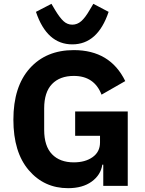

<svg xmlns="http://www.w3.org/2000/svg" viewBox="-20 -972 759 1004"><path d="M168 -910 249 -952 268 -920Q292 -880 312 -861.5Q332 -843 358 -843Q384 -843 405 -861.5Q426 -880 449 -920L468 -952L548 -910Q491 -740 358 -740Q225 -740 168 -910ZM336 12Q211 12 130.5 -82Q50 -176 50 -346Q50 -519 135.5 -614.5Q221 -710 366 -710Q556 -710 635 -548L511 -477Q473 -575 366 -575Q293 -575 252 -532.5Q211 -490 211 -405V-293Q211 -208 252 -165.5Q293 -123 366 -123Q426 -123 464.5 -150.5Q503 -178 503 -227V-262H373V-389H648V0H520V-111H515Q507 -57 459.5 -22.5Q412 12 336 12Z"/></svg>

Font: Anuphan
Style: Bold
Weight: 700
Designer: Mike Abbink, Paul van der Laan, Pieter van Rosmalen, Mint Tantisuwanna
Foundry: Bold Monday; Cadson Demak
Version: Version 3.002;hotconv 1.0.109;makeotfexe 2.5.65596